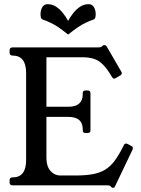

<svg xmlns="http://www.w3.org/2000/svg" viewBox="-20 -887 674 919"><path d="M609 -188.2Q620 -183 614 -170L531 4Q527.8 12 521 12Q517.2 12 513 9L509 4Q506.2 1.8 502.7 0.9Q499.1 0 490.9 0H40Q26 0 26 -13V-25Q26 -38 40 -38H41Q105 -38 105 -121V-538Q105 -621 40 -621Q26 -621 26 -635V-646Q26 -660 40 -660H450Q462.2 -660 467.2 -664L472.1 -669Q474.1 -671 480 -671Q487 -671 491 -664L560 -545Q563 -541 563 -537Q563 -530.8 556 -526L536 -514.5Q529 -510.5 526 -510.5Q521 -510.5 516 -518.5L513 -523.5Q492 -558.8 472.5 -578.2Q453 -597.8 429.5 -605.4Q406 -613 372 -613H202.2V-376H307Q341 -376 358.5 -391Q376 -406 376 -435V-441Q376 -454 389 -454H400Q413 -454 413 -441V-263.5Q413 -250.5 400 -250.5H389Q376 -250.5 376 -263.5V-268.5Q376 -327.5 307 -327.5H202.2V-131Q202.2 -91 221.5 -69Q240.8 -47 269.8 -47H340.5Q388.6 -47 423.2 -53.2Q457.8 -59.5 482.9 -74.6Q508 -89.8 528.4 -117Q548.8 -144.2 569.8 -186.5L572.8 -192.5Q574.8 -197.5 579.9 -199.4Q585 -201.2 591.5 -197.5ZM306 -787Q316 -805.9 330.5 -824.2Q345 -842.6 363.4 -854.8Q381.8 -867 403.8 -867Q421.5 -867 429.7 -852.6Q438 -838.2 438 -819.4Q438 -810.5 436.4 -803.8Q434.8 -797.1 428.2 -793.8Q406 -785.8 388.8 -777.5Q371.5 -769.2 352.6 -756.5Q333.8 -743.8 306 -721.5Q278.5 -743.8 259.5 -756.5Q240.6 -769.2 223.3 -777.5Q206 -785.8 183.8 -793.8Q177.2 -797.1 175.6 -803.8Q174 -810.4 174 -819.3Q174 -838.2 182.4 -852.6Q190.8 -867 208.2 -867Q230.4 -867 248.7 -854.8Q267 -842.5 281.5 -824.2Q296 -806 306 -787Z"/></svg>

Font: Young Serif Light
Style: Regular
Weight: 300
Designer: Bastien Sozeau
Foundry: NBR — Bastien Sozeau
Version: Version 5.001